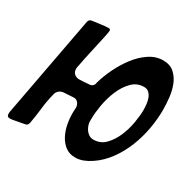

<svg xmlns="http://www.w3.org/2000/svg" viewBox="-143 -701 854 843"><g transform="rotate(30 284.0 -280.0)"><path d="M0 -2Q-14 -2 -14 -17V-25L82 -539Q85 -552 98 -554Q117 -556 139 -559.5Q161 -563 179 -563Q188 -563 188 -555Q188 -547 185 -535Q184 -528 182.5 -522Q181 -516 180 -510Q171 -469 162 -428.5Q153 -388 145 -346Q144 -343 144 -337Q144 -320 154.5 -311.5Q165 -303 178 -303Q191 -303 203.5 -304Q216 -305 228 -306Q244 -306 251 -320Q253 -326 253 -328Q253 -330 253.5 -330.5Q254 -331 254 -332Q264 -368 283.5 -408Q303 -448 329 -482Q355 -516 388 -538Q421 -560 458 -560Q493 -560 514.5 -540.5Q536 -521 547 -492.5Q558 -464 561.5 -431.5Q565 -399 565 -372Q565 -324 556 -274Q547 -224 528.5 -177.5Q510 -131 481 -91Q452 -51 413 -25Q394 -12 374.5 -4.5Q355 3 334 3Q305 3 284.5 -12.5Q264 -28 251 -53Q238 -78 232.5 -108.5Q227 -139 228 -169Q228 -174 228.5 -178.5Q229 -183 229 -188Q229 -202 220 -213Q211 -224 194 -222L147 -219Q133 -217 124.5 -208.5Q116 -200 114 -189Q104 -151 99.5 -110Q95 -69 88 -31Q85 -15 72 -14Q64 -12 54.5 -10.5Q45 -9 34 -7Q14 -2 0 -2ZM364 -105Q400 -105 424 -129.5Q448 -154 463 -189Q478 -224 484.5 -262Q491 -300 491 -328Q491 -340 489.5 -355.5Q488 -371 483 -384.5Q478 -398 468.5 -407.5Q459 -417 443 -417Q407 -417 382 -391Q357 -365 341.5 -328Q326 -291 319 -250.5Q312 -210 312 -182V-166Q312 -158 315.5 -147.5Q319 -137 325.5 -127.5Q332 -118 342 -111.5Q352 -105 364 -105Z"/></g></svg>

Font: Bangerz
Style: Regular
Weight: 400
Designer: vernon adams
Foundry: Vernon Adams
Version: Version 2.10;February 7, 2025;FontCreator 13.0.0.2683 64-bit